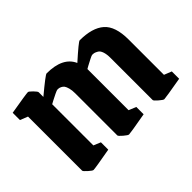

<svg xmlns="http://www.w3.org/2000/svg" viewBox="-91 -673 894 894"><g transform="rotate(-45 355.5 -226.5)"><path d="M104 9.8Q98.6 9.8 81.3 -5.6Q64 -21 64 -25.9V-381.8L25.9 -397V-444.8Q131.8 -462.9 144 -462.9Q148.9 -462.9 164.1 -447.5Q179.2 -432.1 179.2 -426.8V-396Q259.3 -462.9 267.1 -462.9Q373.5 -462.9 402.8 -396Q477.5 -462.9 484.9 -462.9Q567.4 -462.9 608.2 -427.2Q648.9 -391.6 648.9 -304.2V-71.8L686 -57.1V-8.8Q579.6 9.8 569.8 9.8Q564.5 9.8 546.6 -5.6Q528.8 -21 528.8 -25.9V-303.2Q528.8 -328.1 523.2 -344Q517.6 -359.9 507.8 -365.5Q498 -371.1 492.2 -372.6Q486.3 -374 478 -374Q475.1 -374 459.5 -366.2Q443.8 -358.4 429.7 -350.6L416 -342.8V-71.8L452.1 -57.1V-8.8Q347.7 9.8 337.9 9.8Q332 9.8 314 -5.6Q295.9 -21 295.9 -25.9V-303.2Q295.9 -323.2 292 -337.6Q288.1 -352.1 283.2 -358.9Q278.3 -365.7 270.5 -369.4Q262.7 -373 258.8 -373.5Q254.9 -374 249 -374Q245.6 -374 229.2 -366.2Q212.9 -358.4 198.2 -350.6L184.1 -342.8V-71.8L219.2 -57.1V-8.8Q116.2 9.8 104 9.8Z"/></g></svg>

Font: Grenze SemiBold
Style: Regular
Weight: 600
Designer: Renata Polastri
Foundry: Omnibus-Type
Version: Version 1.002;PS 001.002;hotconv 1.0.88;makeotf.lib2.5.64775